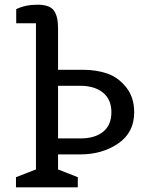

<svg xmlns="http://www.w3.org/2000/svg" viewBox="-20 -797 628 817"><path d="M311 0H48V-43L133 -76V-698H49V-758Q88 -777 139.5 -777Q191 -777 209 -752.5Q227 -728 227 -678V-500H335Q390 -500 436.5 -484Q483 -468 517 -425.5Q551 -383 551 -319Q551 -233 483 -186.5Q415 -140 322 -140H227V-76L311 -43ZM227 -208H322Q384 -208 419 -236.5Q454 -265 454 -319.5Q454 -374 418 -403Q382 -432 321 -432H227Z"/></svg>

Font: Belgrano
Style: Regular
Weight: 400
Designer: Daniel Hernandez
Foundry: Daniel Hernndez
Version: Version 1.003